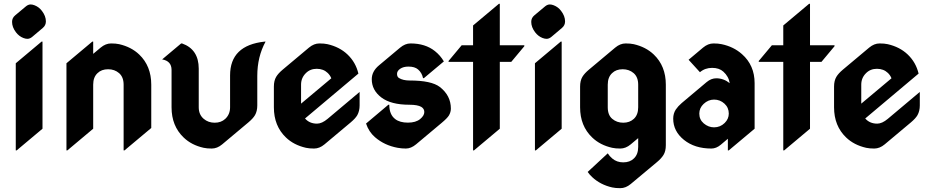

<svg xmlns="http://www.w3.org/2000/svg" viewBox="-20 -777 4926 1017"><path d="M125 -571.3Q115.7 -571.3 104 -575.7Q81.1 -584.5 64.9 -605.5Q43.9 -632.8 43.9 -661.1Q43.9 -682.1 60.5 -695.8L117.2 -743.2Q129.4 -753.4 142.6 -753.4Q151.9 -753.4 163.1 -749Q187 -739.7 202.1 -719.2Q223.1 -691.9 223.1 -663.6Q223.1 -642.6 206.5 -628.9L150.4 -581.5Q138.2 -571.3 125 -571.3ZM63.5 19.5V-441.9L200.2 -556.6H205.1V-95.2L68.4 19.5Z M332 19.5V-441.9L468.8 -556.6H473.6V-491.7L513.2 -524.9Q539.6 -546.9 568.4 -546.9Q593.8 -546.9 611.3 -543Q675.3 -528.3 717.3 -488.3Q781.2 -427.2 781.2 -328.6V-99.1L639.6 19.5H634.8V-328.6Q634.8 -368.7 610.8 -389.6Q586.9 -410.2 552.7 -410.2Q517.6 -410.2 496.6 -389.6Q473.6 -368.2 473.6 -328.6V-95.2L336.9 19.5Z M1101.6 9.8Q1076.2 9.8 1058.6 5.9Q994.6 -8.3 952.6 -48.8Q888.7 -109.9 888.7 -208.5V-406.7Q888.7 -453.6 838.9 -462.4L939.5 -546.9H944.3Q1032.7 -515.6 1032.7 -413.1V-208.5Q1032.7 -169.9 1059.1 -147.5Q1083 -127 1117.2 -127Q1151.4 -127 1173.3 -147.5Q1198.7 -171.4 1198.7 -208.5V-377.9Q1198.7 -537.1 1381.8 -556.6H1386.7Q1342.8 -476.1 1342.8 -375V-218.8Q1342.8 -188 1330.6 -167Q1320.3 -149.4 1295.9 -128.9L1156.7 -12.2Q1130.4 9.8 1101.6 9.8Z M1734.9 -362.3Q1728.5 -378.4 1715.8 -390.6Q1692.9 -412.6 1657.7 -412.6Q1623 -412.6 1600.1 -389.6Q1574.7 -364.7 1574.7 -328.6V-228ZM1643.6 9.8Q1618.2 9.8 1600.6 5.9Q1536.1 -8.8 1494.6 -48.8Q1430.7 -109.9 1430.7 -208.5V-318.4Q1430.7 -349.6 1442.9 -370.1Q1453.6 -388.2 1477.5 -408.2L1616.7 -524.9Q1643.1 -546.9 1671.9 -546.9Q1697.3 -546.9 1714.8 -543Q1778.8 -528.3 1820.8 -488.3Q1864.3 -446.8 1878.4 -387.2L1595.7 -149.4Q1619.6 -122.1 1659.2 -122.1Q1685.1 -122.1 1715.3 -147.5L1884.8 -290V-218.8Q1884.8 -189 1872.6 -167Q1862.8 -149.9 1837.9 -128.9L1698.7 -12.2Q1672.4 9.8 1643.6 9.8Z M2129.9 9.8Q2107.9 9.8 2086.4 5.9Q2016.6 -6.8 1966.3 -50.3Q1933.6 -78.6 1918.9 -122.6L2037.1 -222.2H2042Q2042 -169.9 2073.7 -146Q2098.1 -127.4 2140.6 -127.4Q2182.6 -127.4 2205.6 -146.5Q2227.5 -164.6 2227.5 -183.6Q2227.5 -201.2 2211.4 -210.9Q2191.9 -222.2 2148.4 -222.2Q2050.8 -222.2 2000 -260.7Q1949.2 -299.3 1949.2 -357.4Q1949.2 -398.9 1987.3 -430.7L2099.1 -524.4Q2126 -546.9 2154.3 -546.9Q2232.9 -546.9 2283.7 -506.3Q2312.5 -483.4 2331.1 -451.7L2225.6 -363.3H2220.7Q2214.8 -391.6 2194.3 -409.2Q2176.8 -424.3 2143.6 -424.3Q2116.7 -424.3 2099.9 -412.8Q2083 -401.4 2083 -385.7Q2083 -370.1 2093.3 -363.8Q2114.7 -350.6 2149.4 -350.6Q2265.1 -350.6 2309.6 -316.4Q2368.2 -271 2368.2 -201.7Q2368.2 -183.1 2357.9 -165.5Q2349.1 -150.9 2319.3 -126L2184.1 -12.7Q2157.2 9.8 2129.9 9.8Z M2485.8 19.5V-449.2H2356V-454.1L2425.3 -537.1H2485.8V-642.1L2622.6 -756.8H2627.4V-537.1H2757.3V-532.2L2688 -449.2H2627.4V-95.2L2490.7 19.5Z M2875 -571.3Q2865.7 -571.3 2854 -575.7Q2831.1 -584.5 2814.9 -605.5Q2793.9 -632.8 2793.9 -661.1Q2793.9 -682.1 2810.5 -695.8L2867.2 -743.2Q2879.4 -753.4 2892.6 -753.4Q2901.9 -753.4 2913.1 -749Q2937 -739.7 2952.1 -719.2Q2973.1 -691.9 2973.1 -663.6Q2973.1 -642.6 2956.5 -628.9L2900.4 -581.5Q2888.2 -571.3 2875 -571.3ZM2813.5 19.5V-441.9L2950.2 -556.6H2955.1V-95.2L2818.4 19.5Z M3265.6 9.8Q3240.2 9.8 3222.7 5.9Q3158.7 -8.3 3116.7 -48.8Q3052.7 -109.9 3052.7 -208.5V-318.4Q3052.7 -349.6 3064.9 -370.1Q3075.7 -388.2 3099.6 -408.2L3238.8 -524.9Q3265.1 -546.9 3293.9 -546.9Q3319.3 -546.9 3336.9 -543Q3400.9 -528.3 3442.9 -488.3Q3506.8 -427.2 3506.8 -328.6V-8.3Q3506.8 23.9 3494.6 43.5Q3482.9 62.5 3460 81.5L3320.8 197.8Q3294.4 219.7 3265.6 219.7Q3240.2 219.7 3222.7 215.8Q3160.2 201.7 3116.7 161.1Q3103 148.4 3092.8 133.8L3199.2 35.2Q3208.5 50.3 3223.1 62.5Q3247.1 83 3281.2 83Q3316.4 83 3337.4 62.5Q3360.4 41 3360.4 1.5V-45.4L3320.8 -12.2Q3294.4 9.8 3265.6 9.8ZM3337.4 -147.5Q3360.4 -168.9 3360.4 -208.5V-328.6Q3360.4 -368.7 3336.4 -389.6Q3312.5 -410.2 3278.3 -410.2Q3243.2 -410.2 3222.2 -389.6Q3199.2 -368.2 3199.2 -328.6V-208.5Q3199.2 -167.5 3223.1 -147.5Q3247.1 -127 3281.2 -127Q3315.4 -127 3337.4 -147.5Z M3684.1 -175.3Q3684.1 -143.6 3707.5 -123.5Q3732.4 -102.5 3762.2 -102.5Q3794.9 -102.5 3818.4 -125.5Q3840.3 -147 3840.3 -175.3Q3840.3 -207 3817.4 -228Q3793.9 -249.5 3762.2 -249.5Q3731.4 -249.5 3707 -226.6Q3684.1 -205.1 3684.1 -175.3ZM3840.3 19.5H3835.4V-42L3797.9 -10.3Q3773.9 9.8 3748 9.8Q3659.7 9.8 3602.8 -36.1Q3545.9 -82 3545.9 -148.4Q3545.9 -175.8 3559.6 -196.8Q3571.8 -214.8 3590.8 -231L3723.1 -342.3Q3747.1 -362.3 3773.9 -362.3Q3813 -362.3 3845.2 -336.4Q3839.8 -372.1 3811.5 -397.5Q3789.6 -417.5 3752 -417.5Q3714.4 -417.5 3687.5 -394.5L3627.4 -460.4L3704.1 -524.9Q3730.5 -546.9 3759.3 -546.9Q3784.7 -546.9 3802.2 -543Q3865.7 -529.8 3910.2 -490.2Q3977.1 -431.2 3977.1 -336.4V-95.2Z M4128.9 19.5V-449.2H3999V-454.1L4068.4 -537.1H4128.9V-642.1L4265.6 -756.8H4270.5V-537.1H4400.4V-532.2L4331.1 -449.2H4270.5V-95.2L4133.8 19.5Z M4702.1 -362.3Q4695.8 -378.4 4683.1 -390.6Q4660.2 -412.6 4625 -412.6Q4590.3 -412.6 4567.4 -389.6Q4542 -364.7 4542 -328.6V-228ZM4610.8 9.8Q4585.4 9.8 4567.9 5.9Q4503.4 -8.8 4461.9 -48.8Q4397.9 -109.9 4397.9 -208.5V-318.4Q4397.9 -349.6 4410.2 -370.1Q4420.9 -388.2 4444.8 -408.2L4584 -524.9Q4610.4 -546.9 4639.2 -546.9Q4664.6 -546.9 4682.1 -543Q4746.1 -528.3 4788.1 -488.3Q4831.5 -446.8 4845.7 -387.2L4563 -149.4Q4586.9 -122.1 4626.5 -122.1Q4652.3 -122.1 4682.6 -147.5L4852.1 -290V-218.8Q4852.1 -189 4839.8 -167Q4830.1 -149.9 4805.2 -128.9L4666 -12.2Q4639.6 9.8 4610.8 9.8Z"/></svg>

Font: Gothica
Style: Bold
Weight: 700
Designer: Wojciech Kalinowski "wmk69" (wmk69@o2.pl)
Foundry: Wojciech Kalinowski "wmk69" (wmk69@o2.pl)
Version: Version 2.1.0; 2021-05-14